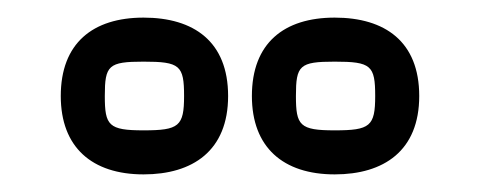

<svg xmlns="http://www.w3.org/2000/svg" viewBox="-20 -761 549 218"><path d="M360 -691C401.3 -691 406 -686.7 406 -652C406 -617.7 400.2 -613 360 -613C320.3 -613 316 -618.5 316 -652C316 -686.8 320.1 -691 360 -691ZM360 -741C302.4 -741 266 -712 266 -652C266 -593.8 301.4 -563 360 -563C415.8 -563 456 -589.8 456 -652C456 -713.8 417.1 -741 360 -741ZM143 -691C184.3 -691 189 -686.7 189 -652C189 -617.7 183.2 -613 143 -613C103.3 -613 99 -618.5 99 -652C99 -686.8 103.1 -691 143 -691ZM143 -741C85.4 -741 49 -712 49 -652C49 -593.8 84.4 -563 143 -563C198.8 -563 239 -589.8 239 -652C239 -713.8 200.1 -741 143 -741Z"/></svg>

Font: Fog Sans
Style: Outline
Weight: 700
Foundry: Intel Corporation
Version: Version 1.00